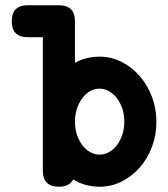

<svg xmlns="http://www.w3.org/2000/svg" viewBox="-20 -667 642 733"><path d="M85.9 -524.9Q24.9 -524.9 24.9 -585.9Q24.9 -647 85.9 -647H204.6Q266.1 -647 266.1 -585.9V-427.2Q308.6 -450.7 360.4 -450.7Q405.3 -450.7 444.8 -430.4Q484.4 -410.2 513.7 -376.2Q543 -342.3 560.1 -297.4Q577.1 -252.4 577.1 -202.6Q577.1 -151.4 560.1 -106.2Q543 -61 513.4 -27.3Q483.9 6.3 444.3 26.1Q404.8 45.9 360.4 45.9Q304.7 45.9 259.3 18.1Q245.1 45.9 204.6 45.9Q143.6 45.9 143.6 -15.1V-524.9ZM423.8 -295.4Q395 -328.6 360.4 -328.6Q340.3 -328.6 323 -318.4Q305.7 -308.1 293 -290.5Q280.3 -272.9 273.2 -250.2Q266.1 -227.5 266.1 -202.6Q266.1 -177.2 273.2 -154.5Q280.3 -131.8 293 -114.5Q305.7 -97.2 323 -86.9Q340.3 -76.7 360.4 -76.7Q379.9 -76.7 397.2 -86.7Q414.6 -96.7 427.2 -113.8Q439.9 -130.9 447.3 -153.8Q454.6 -176.8 454.6 -202.6Q454.6 -257.3 423.3 -295.9Z"/></svg>

Font: Erica Type
Style: Bold
Weight: 700
Designer: Peter Wiegel
Foundry: Peter Wiegel
Version: Version 1.000 2010 initial release